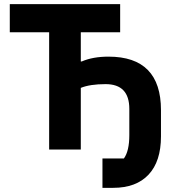

<svg xmlns="http://www.w3.org/2000/svg" viewBox="-20 -718 847 922"><path d="M472 184V43H575Q601 7 601 -69V-195Q601 -314 487 -314Q412 -314 368 -296V0H216V-563H27V-698H557V-563H368V-423H373Q426 -446 501 -446Q753 -446 753 -189V-63Q753 57 693.5 120.5Q634 184 524 184Z"/></svg>

Font: Anuphan
Style: Bold
Weight: 700
Designer: Mike Abbink, Paul van der Laan, Pieter van Rosmalen, Mint Tantisuwanna
Foundry: Bold Monday; Cadson Demak
Version: Version 3.002;hotconv 1.0.109;makeotfexe 2.5.65596